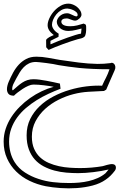

<svg xmlns="http://www.w3.org/2000/svg" viewBox="-20 -746 716 1053"><path d="M609.4 190.9Q598.1 205.6 586.4 217.3Q574.7 229 559.1 239.7Q529.3 260.7 488 271.5Q446.8 282.2 401.6 285.4Q356.4 288.6 312 285.4Q267.6 282.2 231.4 275.4Q184.1 266.1 142.1 245.8Q100.1 225.6 68.6 194.6Q37.1 163.6 18.6 122.6Q0 81.5 0 30.8Q0 -5.9 11.2 -39.8Q22.5 -73.7 42.2 -104Q62 -134.3 88.4 -160.6Q114.7 -187 145.3 -208.5Q175.8 -230 208.7 -245.6Q241.7 -261.2 274.4 -270Q263.2 -272.5 249.3 -274.4Q235.4 -276.4 220.5 -278.3Q205.6 -280.3 190.9 -281.2Q176.3 -282.2 163.1 -282.2Q150.9 -282.2 135 -275.1Q119.1 -268.1 103.8 -258.1Q88.4 -248 75.4 -237.8Q62.5 -227.5 56.6 -221.2Q34.7 -221.2 26.4 -231.4Q18.1 -241.7 18.1 -256.8Q18.1 -266.6 21 -277.8Q23.9 -289.1 28.3 -298.8Q38.6 -322.8 51.5 -346.9Q64.5 -371.1 82.3 -390.6Q100.1 -410.2 123.8 -422.6Q147.5 -435.1 179.2 -435.1Q210.9 -435.1 243.4 -429Q275.9 -422.9 308.1 -417.5Q359.9 -409.7 411.4 -403.1Q462.9 -396.5 514.6 -395.5Q532.7 -395.5 550.3 -396.5Q567.9 -397.5 585.9 -399.9Q591.3 -402.8 597.2 -401.1Q603 -399.4 607.2 -394Q611.3 -388.7 612.5 -380.1Q613.8 -371.6 608.9 -360.8Q597.2 -334 585.4 -307.4Q573.7 -280.8 562.5 -254.4Q559.6 -252.4 556.4 -250.7Q553.2 -249 550.3 -247.1Q508.3 -245.1 465.8 -242.7Q423.3 -240.2 382.3 -229.5Q341.8 -219.2 301.3 -199Q260.7 -178.7 228 -149.2Q195.3 -119.6 175 -81.3Q154.8 -43 154.8 3.4Q154.8 42 167 69.8Q179.2 97.7 199.7 116.7Q220.2 135.7 247.3 147.5Q274.4 159.2 303.7 165.5Q333 171.9 363 173.8Q393.1 175.8 419.4 175.8Q451.2 175.8 482.2 173.1Q513.2 170.4 542 165.5Q545.4 165 552 162.8Q558.6 160.6 566.9 158.4Q575.2 156.2 583.7 154.8Q592.3 153.3 599.4 154.3Q606.4 155.3 611.1 159.7Q615.7 164.1 615.7 173.3Q615.7 185.1 606 194.8ZM575.7 183.6Q556.6 188 535.4 191.7Q514.2 195.3 492.4 198Q470.7 200.7 449.5 202.1Q428.2 203.6 408.7 203.6Q377 203.6 343.5 200.7Q310.1 197.8 278.8 189.5Q247.6 181.2 219.7 166.5Q191.9 151.9 171.1 128.9Q150.4 106 138.2 73.2Q126 40.5 126 -3.9Q126 -53.2 145.5 -93Q165 -132.8 197.8 -163.8Q230.5 -194.8 272.9 -217Q315.4 -239.3 361.6 -252.9Q407.7 -266.6 453.9 -272.2Q500 -277.8 540 -275.9Q545.9 -290 551.3 -300.3Q556.6 -310.5 561.5 -320.3Q566.4 -330.1 571 -340.8Q575.7 -351.6 580.6 -366.2Q527.8 -366.2 487.8 -368.2Q447.8 -370.1 415 -373.3Q382.3 -376.5 355.2 -380.6Q328.1 -384.8 301.8 -388.7Q290.5 -391.6 271.5 -394.8Q252.4 -397.9 233.2 -400.4Q213.9 -402.8 198.2 -404.5Q182.6 -406.2 177.2 -406.2Q155.8 -406.2 139.4 -398.4Q123 -390.6 110.4 -377.7Q97.7 -364.7 87.9 -348.6Q78.1 -332.5 69.3 -315.9Q63 -303.2 54.9 -288.1Q46.9 -272.9 46.9 -257.8Q46.9 -253.4 48.6 -251.7Q50.3 -250 50.3 -249.5Q50.3 -249 49.3 -249Q48.3 -249 46.6 -249.8Q44.9 -250.5 44.9 -251.5V-252H45.9Q46.9 -252 47.9 -251.7Q48.8 -251.5 50.8 -251Q64.5 -262.7 76.9 -273.7Q89.4 -284.7 102.5 -293.2Q115.7 -301.8 130.4 -306.6Q145 -311.5 163.1 -311.5Q179.2 -311.5 197.3 -309.1Q215.3 -306.6 234.1 -303.2Q252.9 -299.8 271.7 -295.7Q290.5 -291.5 308.6 -287.6Q309.6 -280.8 310.3 -273.4Q311 -266.1 312 -259.3Q279.3 -247.1 245.6 -231.4Q211.9 -215.8 180.7 -196.3Q149.4 -176.8 121.8 -153.1Q94.2 -129.4 73.7 -101.1Q53.2 -72.8 41.5 -40Q29.8 -7.3 29.8 30.8Q29.8 60.1 37.1 88.9Q44.4 117.7 60.1 143.1Q82 177.7 117.2 200.2Q152.3 222.7 190.4 234.9Q210.4 241.7 230.5 246.1Q250.5 250.5 271 252.9Q291.5 255.4 313.7 256.6Q335.9 257.8 360.4 257.8Q386.7 257.8 414.1 255.4Q441.4 252.9 467.3 246.8Q493.2 240.7 516.6 230.2Q540 219.7 558.6 204.1ZM449.7 -611.3Q452.1 -606.4 452.4 -601.3Q452.6 -596.2 452.6 -589.4Q452.6 -585.4 452.4 -579.1Q452.1 -572.8 451.2 -566.2Q450.2 -559.6 448.2 -553.5Q446.3 -547.4 442.9 -544.4Q436 -538.1 425.5 -535.6Q415 -533.2 405.8 -530.8Q389.6 -526.4 368.7 -519.3Q347.7 -512.2 325.7 -504.2Q303.7 -496.1 283 -487.8Q262.2 -479.5 246.6 -472.2Q243.2 -474.6 240 -479.2Q236.8 -483.9 233.4 -486.3L232.9 -527.3Q235.8 -531.7 240.5 -535.6Q245.1 -539.6 251 -542.7Q256.8 -545.9 263.2 -548.6Q269.5 -551.3 274.9 -553.7Q257.3 -567.4 249.3 -580.3Q241.2 -593.3 241.2 -607.9Q241.2 -624 250.2 -644.5Q259.3 -665 274.9 -683.1Q290.5 -701.2 311.3 -713.6Q332 -726.1 356 -726.1Q367.7 -726.1 380.4 -720.9Q393.1 -715.8 403.3 -707.3Q413.6 -698.7 420.2 -687.7Q426.8 -676.8 426.8 -664.6Q426.8 -660.2 423.6 -654.5Q420.4 -648.9 415.3 -644.3Q410.2 -639.6 404.1 -636.2Q397.9 -632.8 392.1 -632.8Q386.2 -632.8 380.1 -634.8Q374 -636.7 368.2 -638.9Q362.3 -641.1 356.7 -643.1Q351.1 -645 345.7 -645Q331.1 -645 323.7 -640.1Q316.4 -635.3 316.4 -627Q316.4 -622.6 318.6 -618.2Q320.8 -613.8 326.4 -610.1Q332 -606.4 341.6 -604.2Q351.1 -602.1 365.2 -602.1Q384.8 -602.1 403.3 -606.7Q421.9 -611.3 439 -616.7ZM427.2 -589.4Q423.3 -588.9 415.3 -586.7Q407.2 -584.5 397.2 -582Q387.2 -579.6 376.2 -577.9Q365.2 -576.2 355 -576.2Q339.8 -576.2 327.9 -580.8Q315.9 -585.4 307.9 -592.8Q299.8 -600.1 295.7 -609.1Q291.5 -618.2 291.5 -627Q291.5 -633.3 295.4 -641.4Q299.3 -649.4 306.4 -656.5Q313.5 -663.6 324 -668.5Q334.5 -673.3 347.7 -673.3Q355 -673.3 361.8 -670.7Q368.7 -668 375.2 -664.8Q381.8 -661.6 388.2 -658.9Q394.5 -656.2 400.9 -656.2Q405.8 -658.2 405.8 -663.6Q405.8 -672.9 398.7 -679.4Q391.6 -686 382.1 -690.4Q372.6 -694.8 363.3 -697Q354 -699.2 349.6 -699.2Q331.1 -699.2 315.7 -690.2Q300.3 -681.2 289.1 -667.5Q277.8 -653.8 271.5 -638.4Q265.1 -623 265.1 -610.4Q265.1 -602.5 268.6 -595.2Q272 -587.9 277.1 -581.5Q282.2 -575.2 288.8 -570.1Q295.4 -564.9 301.8 -561Q301.3 -557.1 301.3 -553Q301.3 -548.8 300.8 -543.9Q290 -538.1 278.8 -533.2Q267.6 -528.3 256.8 -522V-502.9Q275.9 -511.2 300.5 -521Q325.2 -530.8 349.4 -539.3Q373.5 -547.9 393.8 -554.2Q414.1 -560.5 424.3 -561.5Z"/></svg>

Font: XB Kayhan Pook
Style: Regular
Weight: 700
Designer: Behnam
Foundry: Irmug
Version: Version 7.300 2009